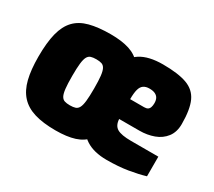

<svg xmlns="http://www.w3.org/2000/svg" viewBox="-109 -750 1065 957"><g transform="rotate(30 423.5 -271.5)"><path d="M287 5Q215 5 165.5 -10Q116 -25 86 -58Q56 -91 43 -143.5Q30 -196 30 -271Q30 -352 43.5 -405.5Q57 -459 87 -490.5Q117 -522 166.5 -535Q216 -548 287 -548Q351 -548 394.5 -534Q438 -520 464 -488Q490 -456 502 -403Q514 -350 514 -271Q514 -193 503 -140Q492 -87 466 -55Q440 -23 396 -9Q352 5 287 5ZM287 -139Q306 -139 318 -143Q330 -147 337 -160Q344 -173 347 -199.5Q350 -226 350 -272Q350 -317 347 -343.5Q344 -370 337 -383Q330 -396 318 -400Q306 -404 287 -404Q268 -404 256 -400Q244 -396 237 -383Q230 -370 227 -343.5Q224 -317 224 -272Q224 -226 227 -199.5Q230 -173 237 -160Q244 -147 256 -143Q268 -139 287 -139ZM581 5Q508 5 462 -24.5Q416 -54 394 -114.5Q372 -175 372 -268Q372 -364 392 -426Q412 -488 459 -518Q506 -548 588 -548Q675 -548 725 -530Q775 -512 796 -466.5Q817 -421 817 -337Q817 -291 794 -261Q771 -231 733 -217Q695 -203 650 -203H534Q536 -166 560 -152Q584 -138 640 -138H797V-25Q757 -13 703 -4Q649 5 581 5ZM532 -316H612Q625 -316 632.5 -320.5Q640 -325 643.5 -335Q647 -345 647 -359Q647 -375 641.5 -386Q636 -397 623.5 -403.5Q611 -410 589 -410Q569 -410 556 -401Q543 -392 537.5 -371.5Q532 -351 532 -316Z"/></g></svg>

Font: Exo Thin Black
Style: Regular
Weight: 900
Version: Version 2.000